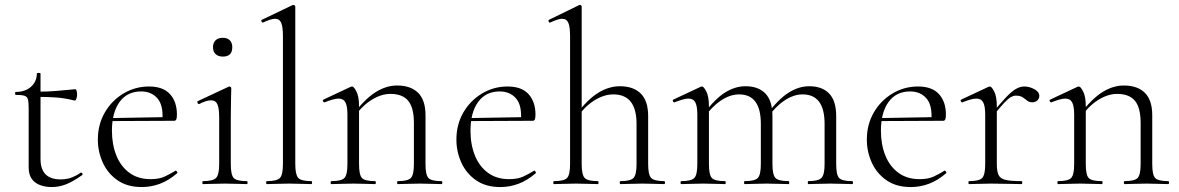

<svg xmlns="http://www.w3.org/2000/svg" viewBox="-20 -745 4771 777"><path d="M189 12Q165 12 143.5 4.5Q122 -3 109 -20.5Q96 -38 96 -68V-306Q96 -331 93 -342.5Q90 -354 79 -357.5Q68 -361 44 -361Q41 -361 41 -367Q41 -373 44 -373Q82 -373 105.5 -394Q129 -415 129 -447Q129 -450 136.5 -450Q144 -450 144 -447V-102Q144 -60 164.5 -39.5Q185 -19 225 -19Q252 -19 272.5 -27.5Q293 -36 306 -46Q310 -48 313 -43.5Q316 -39 312 -36Q275 -10 247 1Q219 12 189 12ZM282 -338Q243 -348 207.5 -350.5Q172 -353 132 -353V-374Q171 -374 207.5 -377Q244 -380 285 -384Q288 -384 290 -377.5Q292 -371 292 -361Q292 -354 289 -345.5Q286 -337 282 -338Z M554 12Q495 12 455.5 -15.5Q416 -43 396 -87Q376 -131 376 -180Q376 -241 404 -289.5Q432 -338 479.5 -366.5Q527 -395 583 -395Q640 -395 668 -364Q696 -333 696 -281Q696 -268 693.5 -262Q691 -256 684 -256H637Q642 -318 617.5 -346.5Q593 -375 551 -375Q495 -375 464 -332.5Q433 -290 433 -216Q433 -160 451 -115.5Q469 -71 504 -45.5Q539 -20 589 -20Q624 -20 646.5 -30.5Q669 -41 690 -54Q692 -56 695.5 -51.5Q699 -47 697 -44Q662 -14 626.5 -1Q591 12 554 12ZM420 -255 419 -267 647 -271V-256Z M801 0Q799 0 799 -6Q799 -12 801 -12Q842 -12 854.5 -25Q867 -38 867 -81V-270Q867 -306 860 -322.5Q853 -339 834 -339Q825 -339 813.5 -335.5Q802 -332 786 -324Q782 -323 779.5 -328.5Q777 -334 781 -336L905 -394Q908 -395 909 -395Q911 -395 913.5 -393Q916 -391 916 -388Q916 -381 915 -349.5Q914 -318 914 -271V-81Q914 -38 925.5 -25Q937 -12 979 -12Q982 -12 982 -6Q982 0 979 0Q962 0 939 -1Q916 -2 890 -2Q865 -2 842 -1Q819 0 801 0ZM882 -516Q863 -516 852.5 -526Q842 -536 842 -554Q842 -572 852.5 -582Q863 -592 882 -592Q900 -592 910 -582Q920 -572 920 -554Q920 -516 882 -516Z M1060 0Q1057 0 1057 -6Q1057 -12 1060 -12Q1101 -12 1113 -25Q1125 -38 1125 -81V-600Q1125 -636 1118 -652.5Q1111 -669 1093 -669Q1077 -669 1045 -654Q1041 -652 1038.5 -658Q1036 -664 1040 -665L1163 -724Q1165 -725 1168 -725Q1170 -725 1172.5 -723Q1175 -721 1175 -718V-81Q1175 -39 1186.5 -25.5Q1198 -12 1240 -12Q1243 -12 1243 -6Q1243 0 1240 0Q1223 0 1199.5 -1Q1176 -2 1150 -2Q1125 -2 1101 -1Q1077 0 1060 0Z M1590 0Q1587 0 1587 -6Q1587 -12 1590 -12Q1631 -12 1643 -25Q1655 -38 1655 -81V-248Q1655 -309 1632 -337Q1609 -365 1560 -365Q1522 -365 1482.5 -340Q1443 -315 1414 -271L1410 -283Q1457 -345 1500 -372Q1543 -399 1587 -399Q1642 -399 1672 -369.5Q1702 -340 1702 -278V-81Q1702 -38 1713.5 -25Q1725 -12 1767 -12Q1770 -12 1770 -6Q1770 0 1767 0Q1750 0 1727 -1Q1704 -2 1679 -2Q1654 -2 1630.5 -1Q1607 0 1590 0ZM1321 0Q1318 0 1318 -6Q1318 -12 1321 -12Q1362 -12 1374 -25Q1386 -38 1386 -81V-281Q1386 -315 1378 -330.5Q1370 -346 1350 -346Q1340 -346 1326 -342Q1312 -338 1294 -331Q1290 -330 1287.5 -335Q1285 -340 1289 -342L1400 -394Q1402 -395 1405 -395Q1412 -395 1422.5 -374.5Q1433 -354 1433 -315V-81Q1433 -38 1444.5 -25Q1456 -12 1498 -12Q1501 -12 1501 -6Q1501 0 1498 0Q1481 0 1458 -1Q1435 -2 1410 -2Q1385 -2 1361.5 -1Q1338 0 1321 0Z M2005 12Q1946 12 1906.5 -15.5Q1867 -43 1847 -87Q1827 -131 1827 -180Q1827 -241 1855 -289.5Q1883 -338 1930.5 -366.5Q1978 -395 2034 -395Q2091 -395 2119 -364Q2147 -333 2147 -281Q2147 -268 2144.5 -262Q2142 -256 2135 -256H2088Q2093 -318 2068.5 -346.5Q2044 -375 2002 -375Q1946 -375 1915 -332.5Q1884 -290 1884 -216Q1884 -160 1902 -115.5Q1920 -71 1955 -45.5Q1990 -20 2040 -20Q2075 -20 2097.5 -30.5Q2120 -41 2141 -54Q2143 -56 2146.5 -51.5Q2150 -47 2148 -44Q2113 -14 2077.5 -1Q2042 12 2005 12ZM1871 -255 1870 -267 2098 -271V-256Z M2222 0Q2219 0 2219 -6Q2219 -12 2222 -12Q2263 -12 2275 -25Q2287 -38 2287 -81V-600Q2287 -636 2280 -652.5Q2273 -669 2255 -669Q2239 -669 2207 -654Q2203 -652 2200.5 -657.5Q2198 -663 2202 -665L2325 -725Q2326 -725 2326 -725Q2326 -725 2327 -725Q2330 -725 2332 -723Q2334 -721 2334 -718V-81Q2334 -38 2346 -25Q2358 -12 2400 -12Q2402 -12 2402 -6Q2402 0 2400 0Q2382 0 2359.5 -1Q2337 -2 2311 -2Q2286 -2 2262.5 -1Q2239 0 2222 0ZM2491 0Q2488 0 2488 -6Q2488 -12 2491 -12Q2532 -12 2544 -25Q2556 -38 2556 -81V-244Q2556 -363 2462 -363Q2423 -363 2383.5 -337.5Q2344 -312 2315 -269L2311 -281Q2358 -343 2401 -369.5Q2444 -396 2489 -396Q2543 -396 2573 -366.5Q2603 -337 2603 -275V-81Q2603 -38 2615 -25Q2627 -12 2669 -12Q2671 -12 2671 -6Q2671 0 2669 0Q2651 0 2628.5 -1Q2606 -2 2580 -2Q2555 -2 2531.5 -1Q2508 0 2491 0Z M3251 0Q3249 0 3249 -6Q3249 -12 3251 -12Q3292 -12 3304.5 -25Q3317 -38 3317 -81V-244Q3317 -363 3228 -363Q3191 -363 3153.5 -337.5Q3116 -312 3087 -269L3083 -281Q3129 -343 3170.5 -369.5Q3212 -396 3255 -396Q3307 -396 3335.5 -366.5Q3364 -337 3364 -275V-81Q3364 -38 3375.5 -25Q3387 -12 3429 -12Q3432 -12 3432 -6Q3432 0 3429 0Q3412 0 3389 -1Q3366 -2 3340 -2Q3315 -2 3292 -1Q3269 0 3251 0ZM2994 0Q2991 0 2991 -6Q2991 -12 2994 -12Q3035 -12 3047 -25Q3059 -38 3059 -81V-244Q3059 -363 2971 -363Q2934 -363 2896.5 -337.5Q2859 -312 2830 -269L2826 -281Q2871 -343 2912.5 -369.5Q2954 -396 2997 -396Q3049 -396 3077.5 -366.5Q3106 -337 3106 -275V-81Q3106 -38 3118 -25Q3130 -12 3172 -12Q3174 -12 3174 -6Q3174 0 3172 0Q3154 0 3131.5 -1Q3109 -2 3083 -2Q3058 -2 3034.5 -1Q3011 0 2994 0ZM2737 0Q2734 0 2734 -6Q2734 -12 2737 -12Q2778 -12 2790 -25Q2802 -38 2802 -81V-281Q2802 -315 2794 -330.5Q2786 -346 2766 -346Q2756 -346 2742 -342Q2728 -338 2710 -331Q2706 -330 2703.5 -335Q2701 -340 2705 -342L2816 -394Q2818 -395 2821 -395Q2828 -395 2838.5 -374.5Q2849 -354 2849 -315V-81Q2849 -38 2860.5 -25Q2872 -12 2914 -12Q2917 -12 2917 -6Q2917 0 2914 0Q2897 0 2874 -1Q2851 -2 2826 -2Q2801 -2 2777.5 -1Q2754 0 2737 0Z M3666 12Q3607 12 3567.5 -15.5Q3528 -43 3508 -87Q3488 -131 3488 -180Q3488 -241 3516 -289.5Q3544 -338 3591.5 -366.5Q3639 -395 3695 -395Q3752 -395 3780 -364Q3808 -333 3808 -281Q3808 -268 3805.5 -262Q3803 -256 3796 -256H3749Q3754 -318 3729.5 -346.5Q3705 -375 3663 -375Q3607 -375 3576 -332.5Q3545 -290 3545 -216Q3545 -160 3563 -115.5Q3581 -71 3616 -45.5Q3651 -20 3701 -20Q3736 -20 3758.5 -30.5Q3781 -41 3802 -54Q3804 -56 3807.5 -51.5Q3811 -47 3809 -44Q3774 -14 3738.5 -1Q3703 12 3666 12ZM3532 -255 3531 -267 3759 -271V-256Z M3995 -271 3991 -281Q4028 -327 4051.5 -351.5Q4075 -376 4092 -385.5Q4109 -395 4125 -395Q4146 -395 4166 -384Q4186 -373 4186 -357Q4186 -347 4178.5 -339Q4171 -331 4157 -331Q4145 -331 4136.5 -338Q4128 -345 4118 -351.5Q4108 -358 4091 -358Q4082 -358 4071.5 -352.5Q4061 -347 4043.5 -328.5Q4026 -310 3995 -271ZM3902 0Q3899 0 3899 -6Q3899 -12 3902 -12Q3943 -12 3955 -25Q3967 -38 3967 -81V-281Q3967 -315 3959 -330.5Q3951 -346 3931 -346Q3921 -346 3907 -342Q3893 -338 3875 -331Q3871 -330 3868.5 -335Q3866 -340 3870 -342L3981 -394Q3983 -395 3986 -395Q3993 -395 4003.5 -374.5Q4014 -354 4014 -315V-81Q4014 -52 4021 -37Q4028 -22 4049.5 -17Q4071 -12 4114 -12Q4117 -12 4117 -6Q4117 0 4114 0Q4090 0 4058 -1Q4026 -2 3991 -2Q3966 -2 3942.5 -1Q3919 0 3902 0Z M4531 0Q4528 0 4528 -6Q4528 -12 4531 -12Q4572 -12 4584 -25Q4596 -38 4596 -81V-248Q4596 -309 4573 -337Q4550 -365 4501 -365Q4463 -365 4423.5 -340Q4384 -315 4355 -271L4351 -283Q4398 -345 4441 -372Q4484 -399 4528 -399Q4583 -399 4613 -369.5Q4643 -340 4643 -278V-81Q4643 -38 4654.5 -25Q4666 -12 4708 -12Q4711 -12 4711 -6Q4711 0 4708 0Q4691 0 4668 -1Q4645 -2 4620 -2Q4595 -2 4571.5 -1Q4548 0 4531 0ZM4262 0Q4259 0 4259 -6Q4259 -12 4262 -12Q4303 -12 4315 -25Q4327 -38 4327 -81V-281Q4327 -315 4319 -330.5Q4311 -346 4291 -346Q4281 -346 4267 -342Q4253 -338 4235 -331Q4231 -330 4228.5 -335Q4226 -340 4230 -342L4341 -394Q4343 -395 4346 -395Q4353 -395 4363.5 -374.5Q4374 -354 4374 -315V-81Q4374 -38 4385.5 -25Q4397 -12 4439 -12Q4442 -12 4442 -6Q4442 0 4439 0Q4422 0 4399 -1Q4376 -2 4351 -2Q4326 -2 4302.5 -1Q4279 0 4262 0Z"/></svg>

Font: Cormorant Infant Light
Style: Regular
Weight: 300
Designer: Christian Thalmann (Catharsis Fonts)
Foundry: Catharsis Fonts
Version: Version 4.001